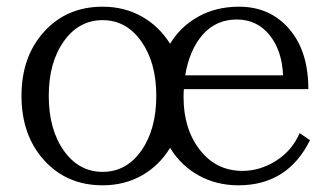

<svg xmlns="http://www.w3.org/2000/svg" viewBox="-20 -536 977 571"><path d="M444.8 -251Q444.8 -350.1 400.1 -413.1Q355.5 -476.1 285.2 -476.1Q214.4 -476.1 169.7 -413.1Q125 -350.1 125 -251Q125 -151.4 169.7 -88.1Q214.4 -24.9 285.2 -24.9Q356 -24.9 400.4 -88.1Q444.8 -151.4 444.8 -251ZM43.9 -251Q43.9 -367.7 111.3 -441.9Q178.7 -516.1 285.2 -516.1Q350.1 -516.1 401.9 -486.8Q453.6 -457.5 485.8 -405.8Q517.1 -457.5 570.1 -486.8Q623 -516.1 690.9 -516.1Q782.7 -516.1 839.8 -450.2Q897 -384.3 897 -271H526.9Q525.9 -263.2 525.9 -247.1Q525.9 -152.3 574.5 -90.1Q623 -27.8 701.2 -27.8Q753.4 -27.8 801 -57.9Q848.6 -87.9 871.1 -140.1L901.9 -119.1Q835.4 15.1 689 15.1Q624 15.1 571 -14.2Q518.1 -43.5 485.8 -96.2Q453.6 -43.5 401.9 -14.2Q350.1 15.1 285.2 15.1Q178.7 15.1 111.3 -59.3Q43.9 -133.8 43.9 -251ZM530.8 -312H821.8Q818.8 -385.7 781.5 -431.9Q744.1 -478 684.1 -478Q622.6 -478 583 -433.1Q543.5 -388.2 530.8 -312Z"/></svg>

Font: LT Superior Serif
Style: Regular
Weight: 400
Designer: Daniel Lyons
Foundry: LyonsType
Version: Version 2.120;FEAKit 1.0